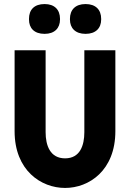

<svg xmlns="http://www.w3.org/2000/svg" viewBox="-20 -918 640 947"><path d="M52 -670V-271C52 -77 183 9 301 9C419 9 549 -77 549 -271V-670H396V-266C396 -201 375 -137 301 -137C227 -137 205 -201 205 -266V-670ZM123 -822C123 -779 149 -751 200 -751C249 -751 276 -779 276 -822V-825C276 -870 249 -898 200 -898C149 -898 123 -870 123 -825ZM325 -822C325 -779 352 -751 402 -751C452 -751 479 -779 479 -822V-825C479 -870 452 -898 402 -898C352 -898 325 -870 325 -825Z"/></svg>

Font: LT Wave Mono Black
Style: Regular
Weight: 900
Designer: Daniel Lyons
Version: Version 2.5 (Glyphs App)